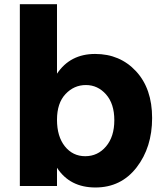

<svg xmlns="http://www.w3.org/2000/svg" viewBox="-20 -832 768 893"><path d="M72.3 33.2V-812.5H245.1V-489.3Q306.6 -581.1 422.4 -581.1Q538.1 -581.1 612.8 -500.5Q687.5 -419.9 687.5 -283.2Q687.5 -146.5 615.2 -53.2Q543 40 423.8 40Q304.7 40 245.1 -51.8V33.2ZM284.7 -394.5Q245.1 -352.5 245.1 -274.9Q245.1 -197.3 281.7 -151.4Q318.4 -105.5 376.5 -105.5Q434.6 -105.5 473.1 -150.9Q511.7 -196.3 511.7 -272.9Q511.7 -349.6 473.1 -393.1Q434.6 -436.5 379.4 -436.5Q324.2 -436.5 284.7 -394.5Z"/></svg>

Font: GenEi M Gothic v2 Heavy
Style: Regular
Weight: 800
Version: Version 2.0